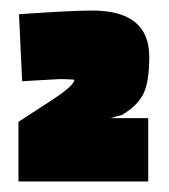

<svg xmlns="http://www.w3.org/2000/svg" viewBox="-20 -822 320 364"><path d="M15 -591 78 -632Q121 -660 121 -671Q119 -671 112 -671.5Q105 -672 92 -672L22 -668L16 -795Q114 -802 155 -802Q263 -802 263 -714Q263 -666 251.5 -643.5Q240 -621 211 -604L189 -598H261V-478H15Z"/></svg>

Font: Cairo Black
Style: Regular
Weight: 900
Designer: Mohamed Gaber, the designers of Titillium
Foundry: Kief Type Foundry
Version: Version 2.009; ttfautohint (v1.5.33-1714) -l 8 -r 50 -G 200 